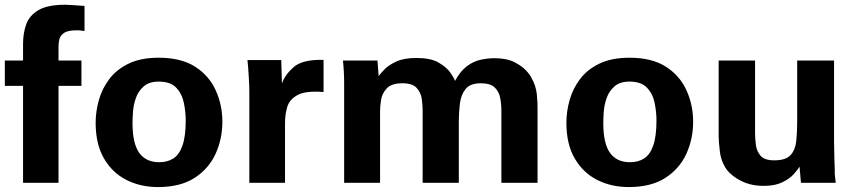

<svg xmlns="http://www.w3.org/2000/svg" viewBox="-20 -755 3540 793"><path d="M75.2 0V-400.4H0V-504.9H75.2V-574.2Q75.2 -618.2 88.4 -654.8Q101.6 -691.4 139.2 -713.4Q176.8 -735.4 249 -735.4Q263.7 -735.4 329.1 -730.5V-627Q324.2 -627.9 321.3 -627.9Q314.5 -628.9 309.6 -629.4Q304.7 -629.9 297.9 -629.9Q259.8 -629.9 244.1 -618.7Q228.5 -607.4 225.1 -592.3Q221.7 -577.1 221.7 -564.5V-504.9H316.4V-400.4H221.7V0Z M375 -248Q375 -293.9 388.2 -341.3Q401.4 -388.7 431.2 -428.2Q460.9 -467.8 511.2 -492.2Q561.5 -516.6 635.7 -516.6Q727.5 -516.6 785.2 -480Q842.8 -443.4 870.6 -382.8Q898.4 -322.3 898.4 -252Q898.4 -180.7 870.1 -119.1Q841.8 -57.6 783.2 -20Q724.6 17.6 632.8 17.6Q560.5 17.6 502.4 -11.7Q444.3 -41 409.7 -100.1Q375 -159.2 375 -248ZM527.3 -247.1Q527.3 -162.1 555.2 -123.5Q583 -85 637.7 -85Q670.9 -85 695.3 -100.1Q719.7 -115.2 733.4 -153.3Q747.1 -191.4 747.1 -257.8Q747.1 -291 739.7 -328.6Q732.4 -366.2 708.5 -392.1Q684.6 -418 635.7 -418Q595.7 -418 573.2 -397.9Q550.8 -377.9 541 -349.6Q531.2 -321.3 529.3 -293Q527.3 -264.6 527.3 -247.1Z M1009.8 0V-380.9Q1009.8 -399.4 1007.3 -440.9Q1004.9 -482.4 1002 -506.8H1141.6L1144.5 -410.2Q1156.2 -445.3 1192.4 -477.5Q1228.5 -509.8 1316.4 -507.8V-375Q1242.2 -380.9 1208.5 -362.3Q1174.8 -343.8 1166 -312Q1157.2 -280.3 1157.2 -249V0Z M1401.4 0V-410.2Q1401.4 -458 1396.5 -504.9H1539.1L1543.9 -440.4Q1551.8 -452.1 1569.3 -469.7Q1586.9 -487.3 1618.2 -501.5Q1649.4 -515.6 1700.2 -515.6Q1757.8 -515.6 1790.5 -497.1Q1823.2 -478.5 1838.9 -456.5Q1854.5 -434.6 1859.4 -420.9Q1880.9 -460.9 1908.2 -481.4Q1935.5 -502 1965.3 -508.3Q1995.1 -514.6 2021.5 -514.6Q2072.3 -514.6 2104 -498.5Q2135.7 -482.4 2152.8 -463.9Q2169.9 -445.3 2174.8 -433.6Q2193.4 -402.3 2197.3 -364.7Q2201.2 -327.1 2200.2 -293.9V0H2050.8V-296.9Q2050.8 -324.2 2045.9 -350.6Q2041 -377 2022.9 -394Q2004.9 -411.1 1965.8 -411.1Q1921.9 -411.1 1902.8 -387.2Q1883.8 -363.3 1879.4 -326.7Q1875 -290 1875 -252.9V0H1725.6V-299.8Q1725.6 -319.3 1722.2 -345.7Q1718.8 -372.1 1701.2 -391.6Q1683.6 -411.1 1642.6 -411.1Q1596.7 -411.1 1577.1 -389.6Q1557.6 -368.2 1553.7 -341.3Q1549.8 -314.5 1549.8 -296.9V0Z M2319.3 -248Q2319.3 -293.9 2332.5 -341.3Q2345.7 -388.7 2375.5 -428.2Q2405.3 -467.8 2455.6 -492.2Q2505.9 -516.6 2580.1 -516.6Q2671.9 -516.6 2729.5 -480Q2787.1 -443.4 2814.9 -382.8Q2842.8 -322.3 2842.8 -252Q2842.8 -180.7 2814.5 -119.1Q2786.1 -57.6 2727.5 -20Q2668.9 17.6 2577.1 17.6Q2504.9 17.6 2446.8 -11.7Q2388.7 -41 2354 -100.1Q2319.3 -159.2 2319.3 -248ZM2471.7 -247.1Q2471.7 -162.1 2499.5 -123.5Q2527.3 -85 2582 -85Q2615.2 -85 2639.6 -100.1Q2664.1 -115.2 2677.7 -153.3Q2691.4 -191.4 2691.4 -257.8Q2691.4 -291 2684.1 -328.6Q2676.8 -366.2 2652.8 -392.1Q2628.9 -418 2580.1 -418Q2540 -418 2517.6 -397.9Q2495.1 -377.9 2485.4 -349.6Q2475.6 -321.3 2473.6 -293Q2471.7 -264.6 2471.7 -247.1Z M2948.2 -504.9H3098.6V-204.1Q3098.6 -181.6 3102.1 -155.8Q3105.5 -129.9 3121.6 -111.3Q3137.7 -92.8 3177.7 -92.8Q3225.6 -92.8 3245.1 -114.3Q3264.6 -135.7 3268.6 -171.4Q3272.5 -207 3272.5 -250V-504.9H3424.8V-171.9Q3425.8 -121.1 3426.3 -94.2Q3426.8 -67.4 3427.7 -55.7V-37.1Q3428.7 -26.4 3429.7 -18.1Q3430.7 -9.8 3431.6 0H3288.1L3282.2 -67.4Q3282.2 -66.4 3282.2 -66.4Q3274.4 -53.7 3257.8 -35.2Q3241.2 -16.6 3210.9 -2Q3180.7 12.7 3133.8 12.7Q3083 12.7 3043 -6.8Q3002.9 -26.4 2981.4 -54.7Q2958 -87.9 2953.1 -129.9Q2948.2 -171.9 2948.2 -191.4Z"/></svg>

Font: FreeUniversal
Style: Bold
Weight: 700
Version: Version 1.001 March 22, 2017